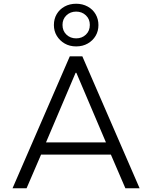

<svg xmlns="http://www.w3.org/2000/svg" viewBox="-20 -1006 813 1026"><path d="M47 0 353 -705H420L726 0H650L563 -202L603 -180H170L209 -202L122 0ZM384 -617 219 -229 194 -245H580L553 -229L388 -617ZM387 -758Q352 -758 325.5 -773.5Q299 -789 283.5 -814.5Q268 -840 268 -872Q268 -905 283 -930.5Q298 -956 325 -971Q352 -986 387 -986Q421 -986 448.5 -971Q476 -956 491 -930Q506 -904 506 -872Q506 -840 491 -814.5Q476 -789 449 -773.5Q422 -758 387 -758ZM387 -801Q418 -801 439 -821Q460 -841 460 -873Q460 -904 439 -924Q418 -944 387 -944Q356 -944 335 -924Q314 -904 314 -873Q314 -841 335 -821Q356 -801 387 -801Z"/></svg>

Font: Nunito Sans 6pt Light
Style: Regular
Weight: 300
Version: Version 3.101;gftools[0.9.27]